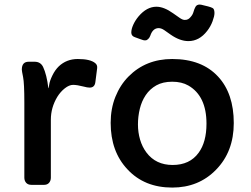

<svg xmlns="http://www.w3.org/2000/svg" viewBox="-20 -827 1123 859"><path d="M77.6 -515.6Q77.6 -550.8 108.4 -550.8H134.8Q161.6 -550.8 172.9 -527.3Q189 -493.2 196.3 -433.1Q196.3 -432.1 197 -432.1Q197.8 -432.1 200.2 -448.7Q202.6 -465.3 214.4 -489.5Q226.1 -513.7 243.2 -530.3Q277.8 -563 328.1 -563Q384.3 -563 406.2 -544.4Q416.5 -536.1 414.6 -521.5L406.7 -460Q403.8 -435.1 381.3 -435.1Q370.6 -435.1 355 -439.5Q324.7 -447.3 307.1 -447.3Q289.6 -447.3 270 -431.9Q250.5 -416.5 236.3 -393.6Q207.5 -345.7 207.5 -291.5V-32.2Q207.5 -18.6 199.7 -9.3Q191.9 0 177.2 0H120.6Q105 0 96.9 -9.3Q88.9 -18.6 88.9 -32.2V-368.7Q88.9 -454.6 83.3 -482.2Q77.6 -509.8 77.6 -515.6Z M475.1 -277.3Q475.1 -340.8 496.3 -393.8Q517.6 -446.8 554.7 -484.4Q632.3 -563 750.5 -563Q882.8 -563 955.6 -484.4Q1025.9 -408.7 1025.9 -276.4Q1025.9 -148.4 946.3 -67.4Q868.7 12.2 750.5 12.2Q626 12.2 550.3 -69.3Q475.1 -148.9 475.1 -277.3ZM635.3 -144.5Q677.2 -88.9 752.4 -88.9Q829.1 -88.9 868.7 -143.6Q903.8 -191.4 903.8 -273.9Q903.8 -397.5 822.8 -444.3Q793 -461.4 750.7 -461.4Q708.5 -461.4 679.4 -445.1Q650.4 -428.7 632.1 -401.6Q613.8 -374.5 605.5 -340.1Q597.2 -305.7 597.2 -270.3Q597.2 -234.9 606.7 -202.4Q616.2 -169.9 635.3 -144.5ZM605 -652.8 583.5 -660.6Q567.4 -666 567.4 -681.4Q567.4 -696.8 576.2 -716.3Q585 -735.8 600.1 -753.9Q636.7 -796.9 679.7 -796.9Q713.4 -796.9 754.4 -767.6L783.7 -747.1Q796.9 -737.8 806.6 -737.8Q816.4 -737.8 822.3 -741.5Q828.1 -745.1 832.5 -750.5Q842.3 -761.2 845.7 -773.9Q849.1 -786.6 854.7 -796.6Q860.4 -806.6 873.5 -806.6Q875 -806.6 880.9 -805.7L895 -802.2Q930.2 -794.4 934.8 -788.1Q939.5 -781.7 939.5 -768.3Q939.5 -754.9 930.9 -731.7Q922.4 -708.5 906.7 -688.5Q871.6 -643.1 822.8 -643.1Q785.2 -643.1 743.7 -671.9L715.3 -691.9Q701.7 -701.2 689.9 -701.2Q663.6 -701.2 652.3 -667Q649.4 -658.7 643.1 -652.6Q636.7 -646.5 631.1 -646.5Q625.5 -646.5 623.8 -646.7Q622.1 -647 617.7 -648.4Q613.3 -649.9 605 -652.8Z"/></svg>

Font: Capriola
Style: Regular
Weight: 400
Designer: Viktoriya Grabowska
Foundry: Viktoriya Grabowska
Version: Version 1.007